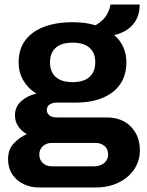

<svg xmlns="http://www.w3.org/2000/svg" viewBox="-20 -636 647 844"><path d="M150 188.1Q114.8 188.1 83.9 173.4Q53 158.8 34.3 130.8Q15.5 102.9 15.5 63.8Q15.5 20.4 41 -6.3Q66.5 -33 97.9 -46.4Q74.7 -59.5 60.3 -80.3Q45.9 -101.2 45.9 -129.2Q45.9 -167.7 74.2 -192.1Q102.6 -216.6 139.9 -224.2Q103.1 -247.2 82.5 -282.5Q61.9 -317.7 61.9 -362Q61.9 -419.3 90.7 -458.3Q119.5 -497.3 172.9 -517.8Q226.3 -538.4 298.7 -538.4Q327.9 -538.4 353.5 -535Q379.1 -531.5 399.8 -524.6Q436.7 -546.9 450.6 -573.3Q464.5 -599.7 465.3 -616H594Q594 -579.3 580.3 -552.1Q566.6 -524.9 541.9 -507.5Q517.1 -490.1 482.2 -481.7Q508.1 -459.7 521.9 -429Q535.6 -398.3 535.6 -362.2Q535.6 -306.3 508.9 -266.8Q482.2 -227.4 432.5 -206.3Q382.8 -185.1 313.6 -185.1H233.7Q209.9 -185.1 197.7 -176.3Q185.6 -167.6 185.6 -152.2Q185.6 -139.2 196.5 -129.4Q207.4 -119.7 230.6 -119.7H449.7Q515.9 -119.7 555.4 -79.2Q594.8 -38.7 594.8 24.3Q594.8 71.7 569.7 108.7Q544.6 145.7 500.7 166.9Q456.9 188.1 400.2 188.1ZM208 95.1H392.9Q411 95.1 425 88.7Q439 82.3 447.1 70.4Q455.3 58.5 455.3 43.5Q455.3 18.2 439 5.2Q422.7 -7.8 399.2 -7.8H208Q184.4 -7.8 168.6 6.2Q152.8 20.3 152.8 43.3Q152.8 66.3 168.2 80.7Q183.6 95.1 208 95.1ZM299 -275Q348.1 -275 373.4 -297.7Q398.7 -320.3 398.7 -362.2Q398.7 -404 373.4 -426.3Q348.1 -448.5 299 -448.5Q250.8 -448.5 225.3 -426.3Q199.8 -404 199.8 -362.2Q199.8 -320.3 224.9 -297.7Q250 -275 299 -275Z"/></svg>

Font: Archivo Variable SemiBold
Style: Regular
Weight: 600
Designer: Hector Gatti
Foundry: Omnibus-Type
Version: Version 2.001